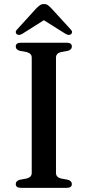

<svg xmlns="http://www.w3.org/2000/svg" viewBox="-20 -906 423 926"><path d="M250 -72Q250 -51 274.5 -45L307.5 -39Q326.5 -33.5 326.5 -18.5Q326.5 0 302 0H81Q56 0 56 -18.5Q56 -33.5 75.5 -39L108 -45Q133 -51 133 -72V-628Q133 -649 108 -655L75.5 -661Q56 -666.5 56 -681.5Q56 -700 81 -700H302Q326.5 -700 326.5 -681.5Q326.5 -666.5 307.5 -661L274.5 -655Q250 -649 250 -628ZM322.5 -741Q312.5 -733 295 -743.5L191.5 -808.5L88.5 -743.5Q71 -733 61 -741Q56.5 -744.5 56 -750.8Q55.5 -757 62.5 -764L154.5 -865Q164.5 -875 172.5 -880.8Q180.5 -886.5 192 -886.5Q203.5 -886.5 211.2 -880.8Q219 -875 228.5 -865L321 -764Q328 -757 327.5 -750.8Q327 -744.5 322.5 -741Z"/></svg>

Font: Fraunces 9pt
Style: Regular
Weight: 400
Version: Version 1.000;[b76b70a41]